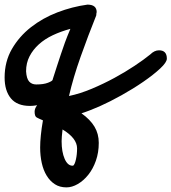

<svg xmlns="http://www.w3.org/2000/svg" viewBox="-74 -414 743 832"><path d="M155 -72Q165 -104 173.5 -129.5Q182 -155 190 -179.5Q198 -204 207.5 -230Q217 -256 231 -289Q190 -278 155 -261.5Q120 -245 94.5 -222Q69 -199 54 -170Q39 -141 39 -105Q41 -73 52.5 -60.5Q64 -48 83 -48Q115 -48 134 -55.5Q153 -63 154 -68ZM76 70Q76 56 87 42Q70 45 56 45Q0 45 -27 12Q-54 -21 -54 -78Q-54 -147 -22.5 -201.5Q9 -256 60 -296Q111 -336 175 -360.5Q239 -385 305 -394Q345 -394 345 -361Q345 -360 344.5 -359.5Q344 -359 344 -358Q344 -356 343.5 -352.5Q343 -349 343 -347Q308 -260 275.5 -168.5Q243 -77 225 2Q273 -8 324 -29.5Q375 -51 422 -76.5Q469 -102 509.5 -129Q550 -156 577 -178Q595 -196 615 -196Q649 -196 649 -160Q649 -144 620 -117Q591 -90 547.5 -60Q504 -30 453 -1.5Q402 27 357 47Q336 56 317 63.5Q298 71 279 77Q317 104 335.5 135Q354 166 354 205Q354 247 341.5 282.5Q329 318 308.5 343.5Q288 369 263 383.5Q238 398 214 398Q185 398 164 384.5Q143 371 128.5 347.5Q114 324 107 292.5Q100 261 100 225Q100 202 103 172Q106 142 112 108Q111 108 111.5 107.5Q112 107 111 107Q94 100 85 95Q76 90 76 70ZM202 113Q200 122 199 130.5Q198 139 197 147Q189 143 181.5 139Q174 135 166 131ZM260 229Q260 185 197 147Q195 164 194 176.5Q193 189 193 198Q193 244 206 274Q219 304 240 304H243Q250 299 255 277Q260 255 260 229Z"/></svg>

Font: Discipuli Britannica Bold
Style: Regular
Weight: 700
Designer: Peter Wiegel
Foundry: Peter Wiegel
Version: Version 0.001 2009